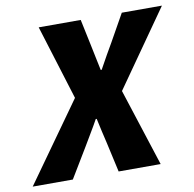

<svg xmlns="http://www.w3.org/2000/svg" viewBox="-111 -726 811 801"><g transform="rotate(-10 295.0 -325.0)"><path d="M-36 0 202 -334 104 -650H282L306 -536Q311 -514 316 -487.5Q321 -461 328 -430H332Q349 -461 364 -487.5Q379 -514 392 -536L456 -650H626L400 -328L506 0H328L300 -126Q294 -152 288 -177.5Q282 -203 276 -232H272Q256 -203 240.5 -177.5Q225 -152 210 -126L134 0Z"/></g></svg>

Font: Source Sans 3 Black
Style: Italic
Weight: 900
Italic angle: -11°
Designer: Paul D. Hunt
Foundry: Adobe
Version: Version 3.052;hotconv 1.1.0;makeotfexe 2.6.0